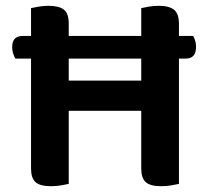

<svg xmlns="http://www.w3.org/2000/svg" viewBox="-20 -635 718 662"><path d="M217 -1Q208 1 191.5 4Q175 7 156 7Q118 7 102.5 -7Q87 -21 87 -54V-433H33Q29 -440 25.5 -450Q22 -460 22 -472Q22 -493 31.5 -502Q41 -511 58 -511H87V-607Q95 -609 112.5 -612Q130 -615 147 -615Q183 -615 200 -602Q217 -589 217 -554V-511H467V-607Q475 -609 492.5 -612Q510 -615 527 -615Q563 -615 580 -601.5Q597 -588 597 -553V-511H646Q649 -506 652.5 -496Q656 -486 656 -474Q656 -433 621 -433H597V-1Q588 1 571.5 4Q555 7 536 7Q498 7 482.5 -7Q467 -21 467 -54V-253H217ZM467 -357V-433H217V-357Z"/></svg>

Font: Baloo Thambi 2 SemiBold
Style: Regular
Weight: 600
Designer: Aadarsh Rajan and Ek Type
Foundry: Ek Type
Version: Version 1.640;hotconv 1.0.111;makeotfexe 2.5.65597; ttfautoh